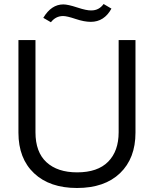

<svg xmlns="http://www.w3.org/2000/svg" viewBox="-20 -929 768 958"><path d="M364 9Q228 9 150 -64.5Q72 -138 72 -267V-729H157V-269Q157 -170 212 -119.5Q267 -69 365 -69Q467 -69 519.5 -122Q572 -175 572 -269V-729H656V-267Q656 -139 579 -65Q502 9 364 9ZM433 -820Q400 -820 357 -834.5Q314 -849 295 -849Q258 -849 234 -818L196 -840Q236 -907 296 -907Q319 -907 366 -891.5Q413 -876 436 -877Q474 -877 497 -909L536 -886Q500 -820 433 -820Z"/></svg>

Font: Mona Sans
Style: Regular
Weight: 400
Designer: Deni Anggara
Foundry: GitHub
Version: Version 2.000;Glyphs 3.2.3 (3260)